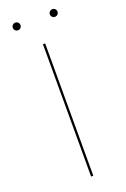

<svg xmlns="http://www.w3.org/2000/svg" viewBox="-153 -847 590 897"><g transform="rotate(-20 141.5 -398.5)"><path d="M30 -778Q30 -786 35.5 -791.5Q41 -797 49 -797Q57 -797 62.5 -791.5Q68 -786 68 -778Q68 -770 62.5 -764.5Q57 -759 49 -759Q41 -759 35.5 -764.5Q30 -770 30 -778ZM214 -778Q214 -786 220 -791.5Q226 -797 233 -797Q241 -797 246.5 -791.5Q252 -786 252 -778Q252 -770 246.5 -764.5Q241 -759 233 -759Q225 -759 219.5 -764.5Q214 -770 214 -778ZM136 -658H147V0H136Z"/></g></svg>

Font: Ysabeau SC Hairline
Style: Regular
Weight: 100
Designer: Christian Thalmann (Catharsis Fonts)
Version: Version 0.003